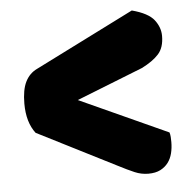

<svg xmlns="http://www.w3.org/2000/svg" viewBox="-42 -571 574 577"><g transform="rotate(-5 245.0 -282.5)"><path d="M457 -154Q459 -148 459.5 -140Q460 -132 460 -125Q460 -107 456 -91Q452 -75 443 -63Q434 -51 419.5 -43.5Q405 -36 383 -36Q362 -36 342 -44.5Q322 -53 291 -69L56 -188Q30 -222 30 -278Q30 -320 42 -344Q54 -368 77 -379L376 -529Q425 -516 442.5 -493.5Q460 -471 460 -445Q460 -410 442.5 -390.5Q425 -371 391 -354L191 -275Z"/></g></svg>

Font: Baloo Bhai 2 ExtraBold
Style: Regular
Weight: 800
Designer: Supriya Tembe, Noopur Datye and Ek Type
Foundry: Ek Type
Version: Version 1.640;PS 1.000;hotconv 16.6.51;makeotf.lib2.5.65220;